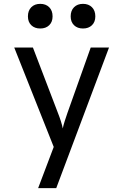

<svg xmlns="http://www.w3.org/2000/svg" viewBox="-20 -797 640 997"><path d="M178 180 259 -34 54 -550H151L281 -210Q289 -190 296 -168Q303 -146 306 -130Q309 -146 316 -168Q323 -190 330 -210L451 -550H546L272 180ZM411 -649Q382 -649 364.5 -666Q347 -683 347 -712Q347 -742 364.5 -759.5Q382 -777 411 -777Q440 -777 457.5 -759.5Q475 -742 475 -712Q475 -683 457.5 -666Q440 -649 411 -649ZM189 -649Q160 -649 142.5 -666Q125 -683 125 -712Q125 -742 142.5 -759.5Q160 -777 189 -777Q218 -777 235.5 -759.5Q253 -742 253 -712Q253 -683 235.5 -666Q218 -649 189 -649Z"/></svg>

Font: JetBrainsMono Nerd Font Mono
Style: Regular
Weight: 400
Monospace: yes
Designer: Philipp Nurullin, Konstantin Bulenkov
Foundry: JetBrains
Version: Version 2.304; ttfautohint (v1.8.4.7-5d5b);Nerd Fonts 2.3.0